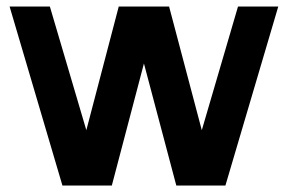

<svg xmlns="http://www.w3.org/2000/svg" viewBox="-20 -576 894 596"><path d="M679.7 0Q734.4 -185.5 843.8 -555.7Q802.7 -555.7 718.8 -555.7Q681.6 -427.7 606.4 -171.9Q572.3 -299.8 504.9 -555.7Q453.1 -555.7 348.6 -555.7Q315.4 -427.7 248 -171.9Q210 -299.8 134.8 -555.7Q93.8 -555.7 9.8 -555.7Q64.5 -371.1 173.8 0Q224.6 0 327.1 0Q360.4 -126 426.8 -378.9Q460 -252.9 527.3 0Q578.1 0 679.7 0Z"/></svg>

Font: Seiden_Sans_Regular
Style: Regular
Weight: 400
Designer: Kevin Beronilla
Version: Version 1.0